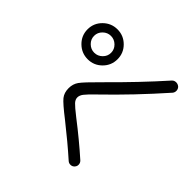

<svg xmlns="http://www.w3.org/2000/svg" viewBox="-128 -1057 1255 1255"><g transform="rotate(-45 500.0 -429.5)"><path d="M714.4 -583Q737.3 -559.6 769 -559.6Q800.8 -559.6 823.7 -583Q846.7 -606.4 846.7 -638.2Q846.7 -669.9 823.7 -693.4Q800.8 -716.8 769 -716.8Q737.3 -716.8 714.4 -693.4Q691.4 -669.9 691.4 -638.2Q691.4 -606.4 714.4 -583ZM671.4 -736.3Q711.9 -777.3 769 -777.3Q826.2 -777.3 866.7 -736.3Q907.2 -695.3 907.2 -638.2Q907.2 -581.1 866.7 -540.5Q826.2 -500 769 -500Q711.9 -500 671.4 -540.5Q630.9 -581.1 630.9 -638.2Q630.9 -695.3 671.4 -736.3ZM129.9 -205.1Q119.1 -193.4 103.5 -192.4Q87.9 -191.4 76.2 -202.1Q64.5 -211.9 63.5 -228Q62.5 -244.1 73.2 -255.9Q154.3 -346.7 246.1 -462.9Q312.5 -548.8 339.8 -570.8Q367.2 -592.8 409.2 -592.8Q448.2 -592.8 477.1 -572.3Q505.9 -551.8 588.9 -467.8Q762.7 -292 919.9 -152.3Q932.6 -141.6 933.6 -125Q934.6 -108.4 923.8 -94.7Q913.1 -83 897 -82Q880.9 -81.1 869.1 -90.8Q676.8 -260.7 513.7 -429.7Q465.8 -479.5 445.8 -494.6Q425.8 -509.8 406.7 -509.8Q387.7 -509.8 370.1 -493.7Q352.5 -477.5 310.5 -423.8Q219.7 -305.7 129.9 -205.1Z"/></g></svg>

Font: Rounded Mgen+ 2m regular
Style: Regular
Weight: 400
Designer: [Source Han Sans]
Ryoko NISHIZUKA  (kana & ideographs); Paul D. Hunt (Latin, Greek & Cyrillic); Wenlong ZHANG  (bopomofo
Version: Version 1.059.20150602